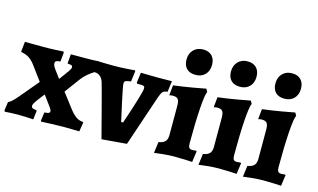

<svg xmlns="http://www.w3.org/2000/svg" viewBox="-90 -974 2056 1243"><g transform="rotate(15 938.0 -352.0)"><path d="M242 0 250 -58Q270 -59 278 -62.5Q286 -66 286 -75Q286 -84 275 -99L222 -171Q217 -164 199.5 -142Q182 -120 172 -104Q162 -88 162 -80Q162 -69 169.5 -64.5Q177 -60 196 -59L199 -53L192 4Q179 3 146 1.5Q113 0 87 0Q65 0 37 1.5Q9 3 1 4L-3 -5L5 -61Q20 -68 37 -85Q54 -102 92 -148L170 -241L106 -328Q81 -363 59.5 -377Q38 -391 6 -397L3 -401L10 -467Q20 -467 52.5 -466.5Q85 -466 134 -466Q174 -466 214.5 -468Q255 -470 267 -471L271 -464L265 -403Q230 -403 230 -384Q230 -373 235 -363.5Q240 -354 251 -339L286 -292L326 -347Q328 -350 334.5 -359Q341 -368 344 -374.5Q347 -381 347 -387Q347 -395 340 -398.5Q333 -402 315 -402L313 -406L318 -466H416Q447 -466 472 -467Q497 -468 506 -469L509 -463L504 -399Q449 -367 417 -325L341 -222L411 -130Q437 -96 458 -80.5Q479 -65 507 -63L510 -60L500 2Q489 2 459 1Q429 0 401 0Q361 0 313 2Q265 4 246 5Z M557 -344Q541 -393 497 -394L495 -399L502 -468Q513 -468 542.5 -467Q572 -466 603 -466Q646 -466 690 -469Q734 -472 747 -473L749 -468L740 -397Q711 -393 703.5 -389Q696 -385 696 -371Q696 -355 717 -258Q738 -161 746 -127H759Q833 -346 833 -375Q833 -386 827.5 -389.5Q822 -393 805 -393H782L778 -400L787 -468Q798 -468 830.5 -467Q863 -466 899 -466L995 -467L986 -394Q963 -391 954.5 -382.5Q946 -374 935 -344L819 0L652 14Q640 -32 605 -166Q570 -300 557 -344Z M1013 -64Q1042 -68 1056 -82.5Q1070 -97 1070 -125V-321Q1070 -354 1060.5 -366Q1051 -378 1025 -378Q1018 -378 1011 -376.5Q1004 -375 1002 -374L1009 -443Q1074 -451 1139 -462.5Q1204 -474 1223 -478L1234 -459Q1223 -437 1216.5 -343.5Q1210 -250 1210 -109Q1210 -88 1216 -79.5Q1222 -71 1238 -71Q1246 -71 1254 -72Q1262 -73 1265 -73L1267 -69L1257 4Q1244 3 1208.5 1.5Q1173 0 1135 0Q1102 0 1059 4.5Q1016 9 1003 11ZM1050 -627Q1050 -668 1074.5 -693Q1099 -718 1139 -718Q1177 -718 1198 -696Q1219 -674 1219 -636Q1219 -595 1195 -570.5Q1171 -546 1131 -546Q1092 -546 1071 -567.5Q1050 -589 1050 -627Z M1311 -64Q1340 -68 1354 -82.5Q1368 -97 1368 -125V-321Q1368 -354 1358.5 -366Q1349 -378 1323 -378Q1316 -378 1309 -376.5Q1302 -375 1300 -374L1307 -443Q1372 -451 1437 -462.5Q1502 -474 1521 -478L1532 -459Q1521 -437 1514.5 -343.5Q1508 -250 1508 -109Q1508 -88 1514 -79.5Q1520 -71 1536 -71Q1544 -71 1552 -72Q1560 -73 1563 -73L1565 -69L1555 4Q1542 3 1506.5 1.5Q1471 0 1433 0Q1400 0 1357 4.5Q1314 9 1301 11ZM1348 -627Q1348 -668 1372.5 -693Q1397 -718 1437 -718Q1475 -718 1496 -696Q1517 -674 1517 -636Q1517 -595 1493 -570.5Q1469 -546 1429 -546Q1390 -546 1369 -567.5Q1348 -589 1348 -627Z M1609 -64Q1638 -68 1652 -82.5Q1666 -97 1666 -125V-321Q1666 -354 1656.5 -366Q1647 -378 1621 -378Q1614 -378 1607 -376.5Q1600 -375 1598 -374L1605 -443Q1670 -451 1735 -462.5Q1800 -474 1819 -478L1830 -459Q1819 -437 1812.5 -343.5Q1806 -250 1806 -109Q1806 -88 1812 -79.5Q1818 -71 1834 -71Q1842 -71 1850 -72Q1858 -73 1861 -73L1863 -69L1853 4Q1840 3 1804.5 1.5Q1769 0 1731 0Q1698 0 1655 4.5Q1612 9 1599 11ZM1646 -627Q1646 -668 1670.5 -693Q1695 -718 1735 -718Q1773 -718 1794 -696Q1815 -674 1815 -636Q1815 -595 1791 -570.5Q1767 -546 1727 -546Q1688 -546 1667 -567.5Q1646 -589 1646 -627Z"/></g></svg>

Font: Alegreya ExtraBold
Style: Regular
Weight: 800
Designer: Juan Pablo del Peral
Foundry: Huerta Tipografica
Version: Version 2.007; ttfautohint (v1.6)